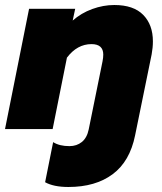

<svg xmlns="http://www.w3.org/2000/svg" viewBox="-30 -515 646 766"><path d="M150 212 182 52Q207 68 247 68Q276 68 296.5 51.5Q317 35 324 1L379 -270Q382 -285 382 -297Q382 -339 335 -339Q278 -339 237 -285L180 0H-10L86 -480H270L260 -433Q294 -463 338 -479Q382 -495 426 -495Q503 -495 541.5 -455.5Q580 -416 580 -350Q580 -325 575 -298L509 25Q488 129 419.5 180Q351 231 243 231Q184 231 150 212Z"/></svg>

Font: Readiness ExtraBold
Style: Italic
Weight: 800
Italic angle: -12°
Designer: Katatrad Team
Foundry: CadsonDemak
Version: Version 1.00;January 16, 2020;FontCreator 12.0.0.2550 64-bit